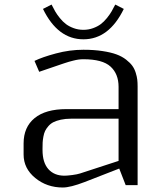

<svg xmlns="http://www.w3.org/2000/svg" viewBox="-20 -812 707 842"><path d="M168.5 -772.9 206.1 -792Q214.4 -775.4 221.9 -762.2Q229.5 -749 242.4 -732.9Q255.4 -716.8 269.3 -706.3Q283.2 -695.8 303.2 -688.5Q323.2 -681.2 345.7 -681.2Q368.2 -681.2 388.2 -688.5Q408.2 -695.8 422.1 -706.3Q436 -716.8 449 -732.9Q461.9 -749 469.5 -762.2Q477.1 -775.4 485.4 -792L522.9 -772.9Q458 -639.6 345.7 -639.6Q233.4 -639.6 168.5 -772.9ZM583.5 0H531.2L502.9 -72.8L351.1 -13.7Q288.6 10.3 255.4 10.3Q185.5 10.3 134.5 -31.5Q83.5 -73.2 83.5 -134.3V-183.1Q83.5 -254.4 131.6 -293.9Q179.7 -333.5 271 -333.5H500V-431.2Q500 -487.8 464.8 -520Q429.7 -552.2 345.7 -552.2Q335.4 -552.2 324.5 -550.8Q313.5 -549.3 301.3 -546.1Q289.1 -543 282 -541Q274.9 -539.1 262.7 -534.9Q250.5 -530.8 249 -530.3L151.9 -497.1L131.3 -544.9Q165 -561.5 225.1 -577.6Q285.2 -593.8 345.7 -593.8Q392.1 -593.8 429.2 -588.1Q466.3 -582.5 490.7 -573.5Q515.1 -564.5 533 -550.5Q550.8 -536.6 560.3 -523.4Q569.8 -510.3 575.2 -492.9Q580.6 -475.6 582 -462.6Q583.5 -449.7 583.5 -433.1ZM500 -291.5H291.5Q266.6 -291.5 246.8 -287.1Q227.1 -282.7 214.1 -276.1Q201.2 -269.5 191.9 -258.5Q182.6 -247.6 177.7 -237.5Q172.9 -227.5 170.2 -212.4Q167.5 -197.3 167 -186.8Q166.5 -176.3 166.5 -160.6V-154.3Q166.5 -99.1 192.1 -70.3Q217.8 -41.5 262.7 -41.5Q274.4 -41.5 296.9 -44.4Q319.3 -47.4 331.1 -51.3L500 -106.4Z"/></svg>

Font: Resagnicto
Style: Regular
Weight: 500
Version: Version 0.9991